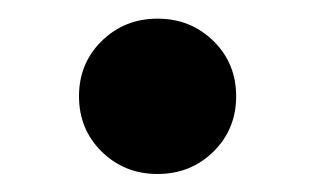

<svg xmlns="http://www.w3.org/2000/svg" viewBox="-20 -181 345 210"><path d="M152.3 9.3Q116.2 9.3 91.3 -15.1Q66.4 -39.6 66.4 -75.7Q66.4 -111.8 91.3 -136.2Q116.2 -160.6 152.3 -160.6Q188.5 -160.6 213.4 -136.2Q238.3 -111.8 238.3 -75.7Q238.3 -39.6 213.4 -15.1Q188.5 9.3 152.3 9.3Z"/></svg>

Font: Inter Tight
Style: Bold
Weight: 700
Designer: Rasmus Andersson
Foundry: rsms
Version: Version 3.004; ttfautohint (v1.8.4.7-5d5b)